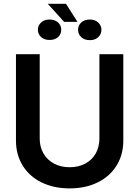

<svg xmlns="http://www.w3.org/2000/svg" viewBox="-20 -997 745 1027"><path d="M639.6 -707V-245.1Q639.6 -169.9 603.8 -111.8Q567.9 -53.7 502.7 -21.5Q437.5 10.7 352.5 10.7Q267.1 10.7 201.9 -21.5Q136.7 -53.7 101.1 -111.8Q65.4 -169.9 65.4 -245.1V-707H192.4V-255.9Q192.4 -211.4 212.2 -176.8Q231.9 -142.1 268.3 -122.3Q304.7 -102.5 352.5 -102.5Q400.4 -102.5 436.5 -122.1Q472.7 -141.6 492.2 -176.5Q511.7 -211.4 511.7 -255.9V-707ZM394.5 -879.9H323.2L235.4 -976.6H333ZM244.1 -892.6Q272.9 -892.6 290.3 -877Q307.6 -861.3 307.6 -837.9Q307.6 -814 290.5 -798.6Q273.4 -783.2 245.1 -783.2Q216.8 -783.2 199.7 -798.8Q182.6 -814.5 182.6 -837.9Q182.6 -860.8 199.7 -876.7Q216.8 -892.6 244.1 -892.6ZM460.9 -892.6Q488.3 -892.6 505.4 -876.5Q522.5 -860.4 522.5 -837.9Q522.5 -814.5 505.6 -798.3Q488.8 -782.2 460.9 -782.2Q432.1 -782.2 414.8 -798.1Q397.5 -814 397.5 -837.9Q397.5 -861.3 414.8 -877Q432.1 -892.6 460.9 -892.6Z"/></svg>

Font: Pretendard Std SemiBold
Style: Regular
Weight: 600
Designer: Base glyphs from Inter by Rasmus Andersson; Hangeul glyphs from Noto Sans CJK(Source Han Sans) by Jang Soo-young and Kan
Foundry: Kil Hyung-jin
Version: Version 1.309